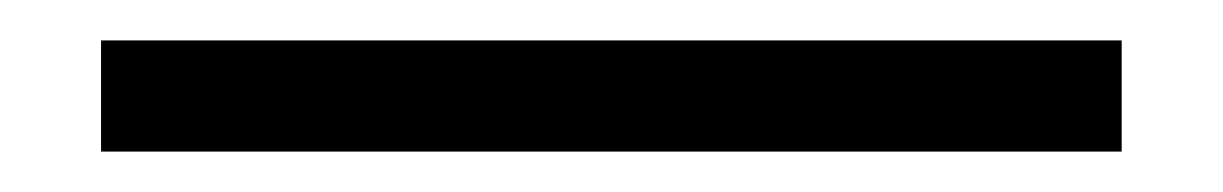

<svg xmlns="http://www.w3.org/2000/svg" viewBox="-20 7 605 95"><path d="M535 82H30V27H535Z"/></svg>

Font: Hind Guntur Light
Style: Regular
Weight: 300
Designer: Manushi Parikh, Hitesh Malaviya
Foundry: Indian Type Foundry
Version: Version 1.002;PS 1.0;hotconv 1.0.86;makeotf.lib2.5.63406; tt